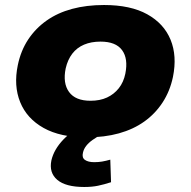

<svg xmlns="http://www.w3.org/2000/svg" viewBox="-20 -537 762 766"><path d="M326 11Q221 11 154 -26.5Q87 -64 60.5 -129.5Q34 -195 51 -277Q63 -335 92.5 -379.5Q122 -424 166 -455Q210 -486 267.5 -501.5Q325 -517 395 -517Q501 -517 567.5 -480Q634 -443 660.5 -378.5Q687 -314 670 -230Q658 -173 628.5 -128Q599 -83 555.5 -52Q512 -21 454.5 -5Q397 11 326 11ZM341 -135Q379 -135 407 -148Q435 -161 454 -185Q473 -209 480 -243Q492 -303 467 -337Q442 -371 381 -371Q344 -371 315.5 -359Q287 -347 268.5 -323Q250 -299 242 -264Q230 -205 255.5 -170Q281 -135 341 -135ZM316 209Q242 209 208.5 180.5Q175 152 185 103Q195 59 233.5 19Q272 -21 336 -48L385 0Q365 10 349 21.5Q333 33 323.5 45.5Q314 58 311 72Q306 92 319 101Q332 110 356 110Q373 110 387.5 107.5Q402 105 420 100L423 190Q395 199 371 204Q347 209 316 209Z"/></svg>

Font: Nunito Sans 7pt SemiExpanded Black
Style: Italic
Weight: 900
Width: 6
Italic angle: -9°
Designer: Vernon Adams
Foundry: Vernon Adams
Version: Version 3.101;gftools[0.9.27]